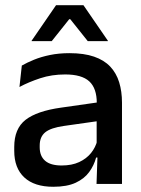

<svg xmlns="http://www.w3.org/2000/svg" viewBox="-20 -704 541 735"><path d="M349.5 0 353.5 -116 350 -131V-285L350.5 -309.5Q350.5 -366 321.8 -392.5Q293 -419 229.5 -419Q178 -419 134 -404.5Q90 -390 54.5 -371L63.5 -453Q83.5 -464.5 110.5 -475.5Q137.5 -486.5 171.5 -493.5Q205.5 -500.5 246 -500.5Q301.5 -500.5 340 -487.2Q378.5 -474 402 -449Q425.5 -424 436.2 -389Q447 -354 447 -311V0ZM184 11Q111.5 11 73 -24.8Q34.5 -60.5 34.5 -126.5V-141.5Q34.5 -211.5 77.8 -245.2Q121 -279 214 -292L361 -313L366.5 -242L225.5 -222Q175 -215 153.5 -197.8Q132 -180.5 132 -147V-140Q132 -106.5 152.8 -88.5Q173.5 -70.5 216 -70.5Q255 -70.5 283 -83.5Q311 -96.5 328.5 -118.2Q346 -140 352.5 -166.5L366 -101H348Q340 -71 321.5 -45.5Q303 -20 269.8 -4.5Q236.5 11 184 11ZM194.5 -684H299.5L393 -548V-546.5H316L249 -630.5H245L178 -546.5H101V-548Z"/></svg>

Font: Anek Latin Medium Medium
Style: Regular
Weight: 500
Version: Version 1.003